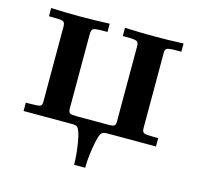

<svg xmlns="http://www.w3.org/2000/svg" viewBox="-92 -542 823 801"><g transform="rotate(15 319.5 -141.5)"><path d="M33.2 0V-36.1H49.8Q86.9 -36.1 95 -40Q103 -43.9 103 -58.1V-384.8Q103 -401.9 93.5 -405.5Q84 -409.2 47.9 -409.2H33.2V-444.8Q93.3 -441.9 153.8 -441.9Q219.7 -441.9 286.1 -444.8V-409.2H272.9Q232.9 -409.2 224.9 -404.5Q216.8 -399.9 216.8 -380.9V-57.1Q217.8 -43 224.4 -39.6Q231 -36.1 256.8 -36.1H388.2Q410.2 -36.1 415.5 -40.5Q420.9 -44.9 420.9 -57.1V-384.8Q420.9 -400.9 411.9 -405Q402.8 -409.2 367.2 -409.2H352.1V-444.8Q418 -441.9 483.9 -441.9Q544.9 -441.9 605 -444.8V-409.2H586.9Q551.8 -409.2 543.5 -405Q535.2 -400.9 535.2 -387.2V-60.1Q535.2 -43.9 544.2 -40Q553.2 -36.1 587.9 -36.1H605V0H394Q377 0 369.9 7.6Q362.8 15.1 356 46.9Q342.8 108.9 342.8 162.1H294.9Q294.9 122.1 286.4 69.1Q277.8 16.1 265.1 4.9Q259.3 0 243.2 0Z"/></g></svg>

Font: CMU Serif
Style: Bold
Weight: 700
Version: Version 0.7.0